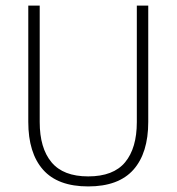

<svg xmlns="http://www.w3.org/2000/svg" viewBox="-20 -659 634 689"><path d="M296.5 10Q187.5 10 134.5 -50Q81.5 -110 81.5 -221.5V-639H122.5V-221Q122.5 -127.5 164.8 -76.8Q207 -26 296.5 -26Q387 -26 429 -76.8Q471 -127.5 471 -221V-639H512V-221.5Q512 -110 458.8 -50Q405.5 10 296.5 10Z"/></svg>

Font: Anek Malayalam ExtraLight
Style: Regular
Weight: 250
Version: Version 1.003